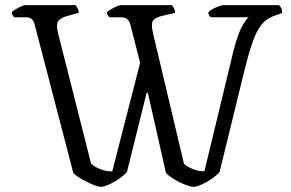

<svg xmlns="http://www.w3.org/2000/svg" viewBox="-20 -724 1127 744"><path d="M373 0Q361 0 339 -9Q317 -18 295.5 -30.5Q274 -43 264 -54L114 -630Q111 -642 103.5 -649.5Q96 -657 79 -657H35Q32 -661 29 -665Q26 -669 25 -676Q32 -684 51 -694Q70 -704 79 -704H273Q276 -700 280.5 -692.5Q285 -685 285 -674L244 -663Q219 -657 207.5 -644.5Q196 -632 205 -595L333 -90Q347 -77 370 -68Q393 -59 415 -60L523 -481L485 -629Q481 -643 473 -650Q465 -657 447 -657H403Q400 -661 397.5 -665.5Q395 -670 394 -676Q403 -685 422 -694.5Q441 -704 449 -704H646Q649 -701 653.5 -693Q658 -685 658 -674L610 -663Q584 -657 574 -645.5Q564 -634 573 -595L693 -89Q705 -78 727 -69Q749 -60 772 -60L885 -528Q902 -594 918.5 -623Q935 -652 943 -657H796Q795 -659 791.5 -663Q788 -667 787 -676Q793 -683 805 -689.5Q817 -696 828.5 -700Q840 -704 844 -704H1061Q1073 -694 1074 -674L1049 -665Q1028 -658 1011.5 -646Q995 -634 981 -610.5Q967 -587 953.5 -545.5Q940 -504 924 -438L831 -58Q820 -45 801.5 -32Q783 -19 763.5 -10Q744 -1 731 0Q719 0 697 -8.5Q675 -17 654 -30Q633 -43 623 -54L553 -364H548L472 -58Q461 -45 442.5 -32Q424 -19 404.5 -10Q385 -1 373 0Z"/></svg>

Font: Texturina ExtraLight
Style: Regular
Weight: 200
Designer: Guillermo Torres Carreño
Foundry: Omnibus-Type
Version: Version 1.002; ttfautohint (v1.8.3)